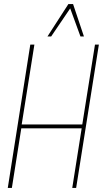

<svg xmlns="http://www.w3.org/2000/svg" viewBox="-20 -918 503 938"><path d="M18 0 128 -700H148L86 -310H382L444 -700H463L352 0H333L379 -291H84L38 0ZM212 -740 314 -898H337L390 -740H373L323 -877L230 -740Z"/></svg>

Font: Georama SemiCondensed Thin
Style: Italic
Weight: 100
Width: 4
Italic angle: -9°
Designer: Jean-Baptiste Levee
Foundry: Production Type
Version: Version 1.000